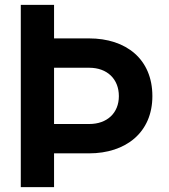

<svg xmlns="http://www.w3.org/2000/svg" viewBox="-20 -765 690 785"><path d="M65 0H201V-138H344C494 -138 603 -223 603 -372C603 -523 496 -608 344 -608H201V-745H65ZM201 -258V-488H345C418 -488 466 -442 466 -372C466 -303 418 -258 345 -258Z"/></svg>

Font: Mluvka
Style: Bold
Weight: 700
Designer: Modified by Jiří Krblich, Original typeface by Gumpita Rahayu
Foundry: Gumpita Rahayu & Jiří Krblich
Version: Version 2.000;Glyphs 3.1.1 (3134)